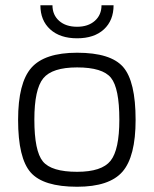

<svg xmlns="http://www.w3.org/2000/svg" viewBox="-20 -705 587 732"><path d="M497 -248Q497 -108 447 -50.5Q397 7 274 7Q145 7 97 -47.5Q49 -102 49 -248Q49 -389 99.5 -446.5Q150 -504 274 -504Q402 -504 449.5 -449.5Q497 -395 497 -248ZM111 -249Q111 -129 143.5 -89.5Q176 -50 274 -50Q368 -50 401.5 -92Q435 -134 435 -249Q435 -369 403 -408.5Q371 -448 274 -448Q179 -448 145 -406.5Q111 -365 111 -249ZM367 -685H413Q413 -627 376 -593Q339 -559 274 -559Q209 -559 171.5 -593Q134 -627 134 -685H180Q180 -648 205.5 -625.5Q231 -603 274 -603Q316 -603 341.5 -625.5Q367 -648 367 -685Z"/></svg>

Font: Blinker Light
Style: Regular
Weight: 300
Designer: Juergen Huber
Foundry: supertype
Version: Version 1.017;hotconv 1.0.117;makeotfexe 2.5.65602